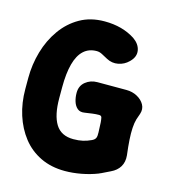

<svg xmlns="http://www.w3.org/2000/svg" viewBox="-106 -771 769 874"><g transform="rotate(15 278.5 -333.5)"><path d="M280 19Q215 19 164.5 -5.5Q114 -30 80 -73.5Q46 -117 28 -173.5Q10 -230 10 -295V-347Q10 -411 27.5 -471.5Q45 -532 79.5 -580.5Q114 -629 164 -657.5Q214 -686 280 -686Q364 -686 424 -647Q454 -626 459 -597Q464 -568 439 -543L437 -541Q417 -521 388.5 -515.5Q360 -510 334 -524Q319 -532 306 -539Q293 -546 280 -546Q243 -546 218.5 -523.5Q194 -501 182 -456.5Q170 -412 170 -347V-295Q170 -215 196 -173Q222 -131 280 -131Q305 -131 324.5 -135.5Q344 -140 363 -149Q376 -155 380 -164Q384 -173 383 -190.5Q382 -208 381 -237Q380 -250 378 -259Q376 -268 365 -268Q350 -268 335 -266Q320 -264 300 -261Q278 -257 265 -268Q252 -279 246 -298Q240 -317 240 -339Q240 -372 263.5 -391Q287 -410 319 -410H456Q484 -410 507 -397.5Q530 -385 541 -365Q552 -345 544 -321L534 -292Q529 -275 527.5 -250.5Q526 -226 528 -194.5Q530 -163 535 -123Q538 -92 524.5 -69.5Q511 -47 483 -34L442 -14Q440 -13 438 -12.5Q436 -12 433 -10Q397 4 357 11.5Q317 19 280 19Z"/></g></svg>

Font: Winky Sans
Style: Bold
Weight: 700
Designer: Simon Atzbach
Foundry: typofactur
Version: Version 1.205